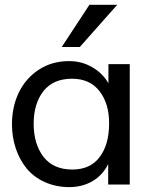

<svg xmlns="http://www.w3.org/2000/svg" viewBox="-20 -768 662 799"><path d="M312 -572.3 467.8 -748H352.1L236.8 -572.3ZM280.8 -62.5C228.5 -62.5 188.5 -80.1 161.1 -115.2C133.8 -150.9 120.1 -196.8 120.1 -252.9C120.1 -309.1 133.8 -354 160.6 -388.7C188 -423.3 227.5 -440.4 279.8 -440.4C329.1 -440.4 367.2 -423.3 394 -388.7C420.9 -354.5 434.1 -309.6 434.1 -254.4C434.1 -195.8 420.9 -148.9 394.5 -114.3C368.7 -79.6 330.6 -62.5 280.8 -62.5ZM268.1 10.7C342.3 10.7 401.4 -25.4 430.2 -85.4V0H520V-501H431.2V-421.4C416 -448.2 394 -470.7 364.7 -487.8C335.9 -504.9 303.7 -513.7 268.1 -513.7C220.2 -513.7 178.2 -502 141.6 -478C68.8 -430.7 29.8 -348.1 29.8 -250.5C29.8 -179.7 51.8 -115.2 90.8 -66.9C130.4 -19.5 193.4 10.7 268.1 10.7Z"/></svg>

Font: Ride
Style: Regular
Weight: 400
Version: Version 3.000